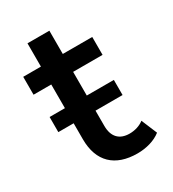

<svg xmlns="http://www.w3.org/2000/svg" viewBox="-162 -740 754 836"><g transform="rotate(-30 214.5 -321.5)"><path d="M353 -323H217V-442H365V-532H217V-649H107V-532H18V-442H107V-323H30V-247H107V-167C107 -54 171 6 283 6C327 6 371 -6 401 -30L368 -109C349 -94 323 -86 296 -86C245 -86 217 -116 217 -170V-247H353Z"/></g></svg>

Font: Montserrat-Alt1 SemBd
Style: Regular
Weight: 600
Designer: Differentunic
Foundry: Differentunic
Version: Version 7.222